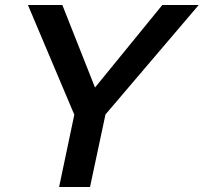

<svg xmlns="http://www.w3.org/2000/svg" viewBox="-20 -750 817 770"><path d="M777 -730H631L361 -399L230 -730H92L278 -290L217 0H341L403 -291Z"/></svg>

Font: Nacelle SemiBold
Style: Italic
Weight: 600
Italic angle: -12°
Designer: Sora Sagano
Foundry: Sora Sagano
Version: Version 1.000;FEAKit 1.0